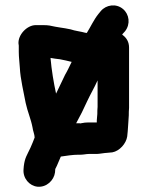

<svg xmlns="http://www.w3.org/2000/svg" viewBox="-20 -590 558 726"><path d="M384 -12C391 -13 398 -13 405 -14C432 -19 457 -47 461 -74C464 -98 465 -129 467 -154C467 -163 467 -172 468 -182V-410C468 -431 459 -447 442 -459C443 -460 443 -460 443 -461L453 -472C474 -499 469 -536 445 -556C419 -578 381 -572 361 -548L352 -537C335 -516 323 -489 308 -465C307 -466 305 -466 303 -466C286 -471 264 -473 247 -479C235 -482 219 -484 207 -486L189 -489C171 -493 163 -495 143 -495H115C82 -495 47 -458 50 -424C51 -421 51 -418 51 -414V-394C51 -372 54 -354 55 -334C57 -291 70 -240 77 -201C84 -168 97 -140 103 -108C104 -97 111 -81 111 -70C106 -57 101 -44 95 -31C82 -3 74 6 70 38L69 50C66 84 91 113 122 116C156 119 184 92 188 62L189 49C192 44 197 33 204 16L210 2C231 -1 255 -5 277 -5C293 -4 305 -8 318 -8H348C355 -8 377 -12 384 -12ZM268 -124C282 -149 297 -179 309 -206C323 -236 336 -257 349 -286V-186C348 -177 348 -168 348 -159L346 -135V-127H314C305 -127 296 -126 287 -124C286 -123 284 -123 281 -124ZM251 -356C243 -340 235 -322 226 -307C216 -286 203 -259 192 -236C183 -277 175 -325 171 -371C185 -369 192 -367 206 -366C222 -363 235 -360 251 -356Z"/></svg>

Font: Electronic
Style: Nord
Weight: 900
Version: Version 1.011